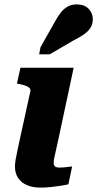

<svg xmlns="http://www.w3.org/2000/svg" viewBox="-20 -848 442 873"><path d="M164 5Q129 5 103 -6Q77 -17 62.5 -38.5Q48 -60 48 -91Q48 -105 51 -122Q54 -139 59.5 -165Q65 -191 74 -232L118 -433Q120 -442 114 -448Q108 -454 96 -458.5Q84 -463 67 -466L57 -468L73 -540H315L247 -222Q240 -188 234.5 -165.5Q229 -143 226.5 -129Q224 -115 224 -108Q224 -96 230.5 -91Q237 -86 251 -86Q262 -86 272 -87Q282 -88 291.5 -89.5Q301 -91 308 -91L291 -10Q274 -6 254 -3Q234 0 211 2.5Q188 5 164 5ZM230 -750Q243 -774 257 -791.5Q271 -809 288.5 -818.5Q306 -828 329 -828Q364 -828 383 -808Q402 -788 402 -761Q402 -738 391 -721Q380 -704 360 -690.5Q340 -677 314 -664L206 -601H158L164 -633Z"/></svg>

Font: Roboto Serif 20pt
Style: Bold Italic
Weight: 700
Italic angle: -10°
Version: Version 1.007